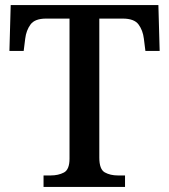

<svg xmlns="http://www.w3.org/2000/svg" viewBox="-20 -734 664 754"><path d="M151 0V-45H179Q209 -45 231 -56.5Q253 -68 253 -111V-661H161Q117 -661 100 -638Q83 -615 79 -582L73 -534H17L22 -714H602L607 -534H551L545 -582Q541 -615 524 -638Q507 -661 462 -661H370V-115Q370 -69 391.5 -57Q413 -45 443 -45H471V0Z"/></svg>

Font: Noto Serif Toto Medium
Style: Regular
Weight: 500
Designer: Monotype Design Team
Foundry: Monotype Imaging Inc.
Version: Version 2.001; ttfautohint (v1.8.4.7-5d5b)